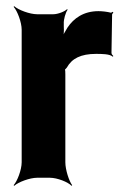

<svg xmlns="http://www.w3.org/2000/svg" viewBox="-20 -574 396 620"><path d="M344 -391 346 -393C344 -395 340 -399 340 -403L342 -527C342 -529 345 -532 346 -533L344 -536C343 -535 340 -533 338 -533C327 -536 310 -538 298 -538C250 -538 218 -515 198 -485C191 -474 182 -458 179 -449L182 -448C186 -457 187 -475 186 -488V-497C185 -511 192 -534 198 -542L197 -545C190 -537 167 -528 152 -528H100C76 -528 39 -542 26 -554L24 -552C36 -539 50 -502 50 -478V-50C50 -26 36 11 24 24L26 26C39 14 76 0 100 0H141C165 0 200 14 211 26L213 24C203 11 191 -26 191 -50V-334C191 -337 191 -350 189 -351L187 -348C188 -347 195 -354 196 -356C212 -385 241 -400 290 -400C307 -400 335 -400 344 -391Z"/></svg>

Font: Asimov
Style: EdgeNar
Weight: 500
Designer: Google
Version: Version 2.000980: 2014